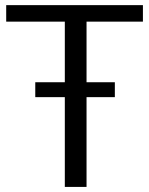

<svg xmlns="http://www.w3.org/2000/svg" viewBox="-20 -735 586 755"><path d="M118.7 -353V-411.6H431.6V-353ZM234.9 0V-649.9H4.4V-714.8H542V-649.9H320.3V0Z"/></svg>

Font: Pontano Sans
Style: Regular
Weight: 400
Designer: Vernon Adams
Foundry: Vernon Adams
Version: Version 2.001